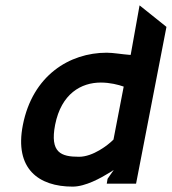

<svg xmlns="http://www.w3.org/2000/svg" viewBox="-20 -683 639 714"><path d="M65 -218C33 -55 124 11 250 11C298 11 355 -21 389 -42L403 -51L380 -18L377 0H486L599 -583L499 -663L466 -479H462C434 -481 401 -487 377 -487C238 -487 101 -402 65 -218ZM185 -219C208 -335 282 -376 355 -376C389 -376 420 -368 440 -361L402 -164L400 -162C382 -144 326 -100 274 -100C207 -100 165 -115 185 -219Z"/></svg>

Font: Charger EcoBold
Style: Obl
Weight: 1000
Designer: Jasper
Foundry: Cannot Into Space Fonts
Version: Version 1.1